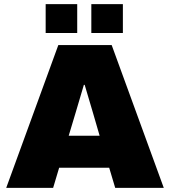

<svg xmlns="http://www.w3.org/2000/svg" viewBox="-20 -905 818 925"><path d="M261 -688H518L769 0H535L506 -97H265L236 0H10ZM460 -251 428 -361 388 -496H384L344 -361L311 -251ZM200 -885H352V-746H200ZM420 -885H572V-746H420Z"/></svg>

Font: Archivo Black
Style: Regular
Weight: 400
Designer: Hector Gatti
Foundry: Omnibus-Type
Version: Version 1.101; ttfautohint (v1.8)